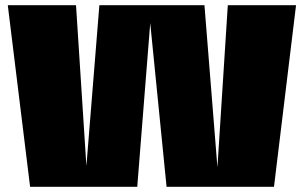

<svg xmlns="http://www.w3.org/2000/svg" viewBox="-20 -720 1171 740"><path d="M363 -700H768L818 -75L858 -700H1121L1036 0H622L559 -631L509 0H96L10 -700H273L313 -80Z"/></svg>

Font: Fivo Sans Modern ExtBlk
Style: Regular
Weight: 950
Designer: Alexander Slobzheninov
Foundry: Alexander Slobzheninov
Version: 1.0